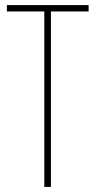

<svg xmlns="http://www.w3.org/2000/svg" viewBox="-20 -734 376 754"><path d="M180 0V-689H328V-714H7V-689H154V0Z"/></svg>

Font: Noto Sans Gurmukhi UI ExtraCondensed Thin
Style: Regular
Weight: 100
Width: 2
Designer: Jelle Bosma - Monotype Design Team
Foundry: Monotype Imaging Inc.
Version: Version 2.004